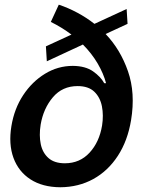

<svg xmlns="http://www.w3.org/2000/svg" viewBox="-20 -789 608 821"><path d="M525.4 -687 431.6 -643.6Q495.1 -577.1 527.3 -484.1Q559.6 -391.1 540.5 -275.4Q525.9 -187 483.9 -122.6Q441.9 -58.1 378.9 -23.4Q315.9 11.2 237.8 11.7Q161.6 11.2 110.4 -22Q59.1 -55.2 37.6 -114Q16.1 -172.9 28.8 -250Q41 -324.2 79.1 -382.1Q117.2 -439.9 172.4 -473.6Q227.5 -507.3 291.5 -507.3Q345.2 -506.8 377.9 -483.9Q410.6 -460.9 425.8 -433.1H433.6Q422.4 -475.1 397.5 -517.6Q372.6 -560.1 334.5 -598.6L180.2 -526.9L176.3 -590.8L285.6 -641.1Q244.6 -671.9 197.3 -695.3L231.4 -769Q272 -755.4 310.8 -734.6Q349.6 -713.9 383.8 -687L521.5 -750.5ZM257.3 -90.8Q321.3 -90.8 363 -136.2Q404.8 -181.6 416.5 -252.4Q423.3 -295.9 415.8 -334.5Q408.2 -373 383.1 -397Q357.9 -420.9 312 -420.9Q246.6 -420.9 206.1 -373Q165.5 -325.2 153.8 -255.9Q146.5 -210 154.3 -172.6Q162.1 -135.3 187.5 -113Q212.9 -90.8 257.3 -90.8Z"/></svg>

Font: Inter Display Semi Bold
Style: Italic
Weight: 600
Italic angle: -9.39999°
Designer: Rasmus Andersson
Foundry: rsms
Version: Version 4.000;git-4fc901f